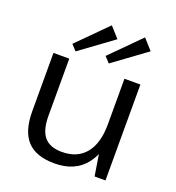

<svg xmlns="http://www.w3.org/2000/svg" viewBox="-141 -896 931 1016"><g transform="rotate(20 324.0 -387.5)"><path d="M163.7 -218.8Q163.7 -137.8 195.4 -100.3Q227.1 -62.7 294.7 -62.7Q382 -62.7 428.3 -119.8Q474.5 -176.9 474.5 -283.3L513.7 -353.3V-286.8Q513.7 -144.9 453.5 -68.5Q393.3 7.9 279.2 7.9Q174.7 7.9 124.7 -45.9Q74.8 -99.7 74.8 -212.3V-540H163.7ZM564.2 0H502.9L474.5 -176.6V-540H564.2ZM368.1 -723.8 181.7 -587.5 152.3 -619.4 315.1 -782.9ZM555.2 -723.8 368.8 -587.5 339.4 -619.4 502.2 -782.9Z"/></g></svg>

Font: Pathway Extreme 8pt Thin
Style: Regular
Weight: 100
Designer: Eduardo Rodriguez Tunni
Foundry: Eduardo Rodriguez Tunni
Version: Version 1.000